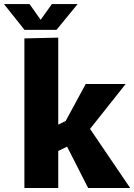

<svg xmlns="http://www.w3.org/2000/svg" viewBox="-68 -940 671 960"><path d="M54 -748 223.2 -751.8V-316.8L294.5 -352L240.5 -298.3L360.5 -520H560.3L351.8 -257.3L351.2 -341.3L582.8 0H372.7L234 -272.3L309.5 -227.3L223.2 -185.2V0H54ZM54.5 -790.7 -48.2 -919.7H79.7L135.3 -841L191.5 -919.7H320.2L214.5 -790.7Z"/></svg>

Font: Murecho Thin
Style: Regular
Weight: 100
Designer: Neil Summerour
Foundry: Positype
Version: Version 1.010